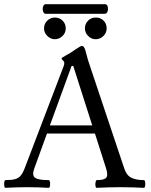

<svg xmlns="http://www.w3.org/2000/svg" viewBox="-21 -897 725 920"><path d="M5 3Q1 3 -0.5 -6Q-2 -15 -0.5 -24.5Q1 -34 5 -34Q34 -34 51 -38.5Q68 -43 79 -56.5Q90 -70 100 -98L284 -580Q287 -588 287 -595Q287 -602 280.5 -607.5Q274 -613 274 -617Q274 -620 294 -631Q304 -636 315 -643Q326 -650 339 -659Q365 -677 371 -677Q382 -677 388 -656Q400 -608 412 -575L574 -91Q585 -57 608 -45.5Q631 -34 668 -34Q673 -34 674.5 -24.5Q676 -15 674.5 -6Q673 3 668 3Q611 0 556 0Q499 0 443 3Q438 3 436.5 -6Q435 -15 437 -24.5Q439 -34 443 -34Q478 -34 488 -45.5Q498 -57 487 -91L434 -257H204L143 -89Q131 -56 147.5 -45Q164 -34 212 -34Q217 -34 218.5 -24.5Q220 -15 218.5 -6Q217 3 212 3Q161 0 109 0Q58 0 5 3ZM218 -296H421L330 -581H322ZM438 -709Q417 -709 401.5 -724.5Q386 -740 386 -761Q386 -783 401 -798Q416 -813 438 -813Q460 -813 475 -798.5Q490 -784 490 -761Q490 -739 474 -724Q458 -709 438 -709ZM242 -709Q222 -709 206 -724.5Q190 -740 190 -761Q190 -783 205.5 -798Q221 -813 242 -813Q264 -813 279 -798Q294 -783 294 -761Q294 -739 278 -724Q262 -709 242 -709ZM198 -831Q189 -831 185.5 -842.5Q182 -854 185.5 -865.5Q189 -877 198 -877H482Q492 -877 495 -865.5Q498 -854 494.5 -842.5Q491 -831 480 -831Z"/></svg>

Font: Junicode
Style: Regular
Weight: 400
Designer: Peter S. Baker
Version: Version 2.100; ttfautohint (v1.8.4)